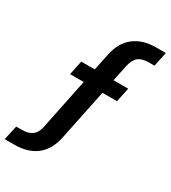

<svg xmlns="http://www.w3.org/2000/svg" viewBox="-271 -836 985 1109"><g transform="rotate(30 221.5 -281.0)"><path d="M-36 71H2Q45 71 70 52.5Q95 34 104 -11L173 -347H82L102 -442H192L215 -553Q233 -641 290 -685Q347 -729 435 -729H500L480 -633H441Q398 -633 374 -614.5Q350 -596 340 -551L317 -442H415L395 -347H298L228 -9Q210 79 153.5 123Q97 167 8 167H-57Z"/></g></svg>

Font: Mona Sans SemiBold
Style: Italic
Weight: 600
Italic angle: -11.7°
Designer: Deni Anggara
Foundry: GitHub
Version: Version 2.000